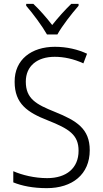

<svg xmlns="http://www.w3.org/2000/svg" viewBox="-20 -967 533 997"><path d="M224 -788H278C302 -832 353 -897 388 -937V-947H350C315 -913 282 -876 251 -837C222 -875 185 -917 153 -947H116V-937C150 -898 199 -832 224 -788ZM446 -187C446 -298 379 -340 265 -386C168 -425 114 -454 114 -543C114 -625 174 -672 264 -672C312 -672 363 -661 413 -638L432 -688C385 -710 328 -724 265 -724C144 -724 55 -658 56 -542C56 -428 123 -383 228 -342C339 -298 388 -267 388 -184C388 -94 325 -42 225 -42C159 -42 95 -58 49 -78V-20C93 -2 151 10 223 10C355 10 446 -61 446 -187Z"/></svg>

Font: Noto Sans Khmer SemiCondensed Light
Style: Regular
Weight: 300
Width: 4
Designer: Danh Hong and the Monotype Design Team
Foundry: Monotype Imaging Inc.
Version: Version 2.004